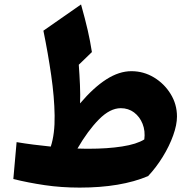

<svg xmlns="http://www.w3.org/2000/svg" viewBox="-20 -831 856 864"><path d="M571.3 -510.7Q626 -510.7 672.6 -482.7Q719.2 -454.6 747.8 -408.2Q776.4 -361.8 776.4 -306.6Q776.4 -269.5 759.3 -221.7Q742.2 -173.8 712.6 -125.7Q683.1 -77.6 646.5 -38.6Q524.4 13.2 338.4 13.2Q255.9 13.2 181.4 2.2Q106.9 -8.8 40 -25.4L54.7 -191.4Q92.3 -185.1 131.1 -180.2Q169.9 -175.3 208.5 -171.4Q227.1 -228.5 225.8 -311.3Q224.6 -394 210.4 -492.2Q196.3 -590.3 175.3 -692.9L344.7 -811Q363.3 -744.6 374.5 -696Q385.7 -647.5 393.6 -596.7L334.5 -539.6Q337.9 -494.1 339.8 -449.2Q341.8 -404.3 340.3 -365.7Q400.9 -437 458.5 -473.9Q516.1 -510.7 571.3 -510.7ZM523.4 -344.2Q475.1 -344.2 425 -293.5Q375 -242.7 328.6 -162.6Q341.3 -162.1 353.5 -161.9Q365.7 -161.6 377.9 -161.6Q463.9 -161.6 529.5 -171.9Q595.2 -182.1 629.4 -203.6Q634.3 -241.7 621.6 -273.7Q608.9 -305.7 583.3 -325Q557.6 -344.2 523.4 -344.2Z"/></svg>

Font: Pinar DS4-Bold
Style: Regular
Weight: 700
Designer: Amin Abedi
Version: Version 2.000